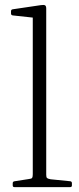

<svg xmlns="http://www.w3.org/2000/svg" viewBox="-20 -765 323 785"><path d="M114 0V-574H169V0ZM39 0Q32 0 32 -7V-16Q32 -23 40 -24L98 -33Q109 -34 111.5 -38Q114 -42 114 -53V-180H169V-50Q169 -40 172.5 -37Q176 -34 187 -32L267 -24Q274 -23 274 -16V-7Q274 0 267 0ZM114 -573V-718L133 -691L32 -702Q25 -703 25 -710V-719Q25 -726 32 -727L147 -744Q160 -746 164.5 -743Q169 -740 169 -730V-573Z"/></svg>

Font: Hahmlet ExtraLight
Style: Regular
Weight: 250
Designer: Minjoo Ham & Mark Frömberg
Foundry: hypertype
Version: Version 1.002